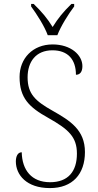

<svg xmlns="http://www.w3.org/2000/svg" viewBox="-20 -951 502 981"><path d="M224 -771H273C290 -816 330 -880 359 -918V-931H345C302 -889 277 -858 249 -813C221 -858 195 -889 152 -931H139V-918C167 -880 208 -816 224 -771ZM235 10C351 10 414 -62 414 -174C414 -287 339 -334 249 -385C162 -434 121 -470 121 -556C121 -635 163 -694 248 -694C327 -694 368 -647 368 -569C388 -569 401 -583 401 -613C401 -670 342 -724 249 -724C147 -724 80 -652 80 -558C80 -450 129 -403 226 -349C331 -290 373 -251 373 -166C373 -75 328 -20 236 -20C141 -20 93 -82 91 -173C70 -173 61 -151 61 -126C61 -58 115 10 235 10Z"/></svg>

Font: Noto Serif Hebrew SemiCondensed ExtraLight
Style: Regular
Weight: 200
Width: 4
Designer: Monotype Design Team
Foundry: Monotype Imaging Inc.
Version: Version 2.004